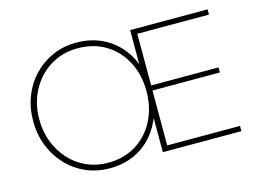

<svg xmlns="http://www.w3.org/2000/svg" viewBox="-94 -852 1371 1027"><g transform="rotate(-15 591.0 -338.0)"><path d="M398 10Q327 10 266.5 -16.5Q206 -43 161 -91Q116 -139 91 -202.5Q66 -266 66 -339Q66 -413 90.5 -476Q115 -539 160 -586Q205 -633 265 -659.5Q325 -686 396 -686Q471 -686 530.5 -659.5Q590 -633 632.5 -586Q675 -539 697.5 -475.5Q720 -412 720 -338Q720 -265 697.5 -201.5Q675 -138 633 -90.5Q591 -43 531.5 -16.5Q472 10 398 10ZM396 -21Q486 -21 553 -63Q620 -105 656.5 -177Q693 -249 693 -339Q693 -428 656.5 -499.5Q620 -571 553 -613Q486 -655 396 -655Q311 -655 244 -613.5Q177 -572 138.5 -500.5Q100 -429 100 -339Q100 -272 122.5 -214Q145 -156 185 -112.5Q225 -69 279 -45Q333 -21 396 -21ZM693 0V-676H725V0ZM711 0V-29H1128V0ZM711 -333V-361H1098V-333ZM711 -647V-676H1122V-647Z"/></g></svg>

Font: Outfit Thin
Style: Regular
Weight: 100
Designer: Rodrigo Fuenzalida
Foundry: fragTYPE
Version: Version 1.100;gftools[0.9.27]